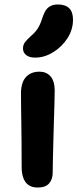

<svg xmlns="http://www.w3.org/2000/svg" viewBox="-20 -830 347 860"><path d="M149 10Q124 10 108 -1Q92 -12 84.5 -33Q77 -54 77 -80Q77 -149 76.5 -197Q76 -245 75.5 -280.5Q75 -316 74.5 -347Q74 -378 74 -413Q74 -440 82 -461.5Q90 -483 109 -496Q128 -509 157 -509Q187 -509 205.5 -489Q224 -469 225 -427Q225 -406 224 -369.5Q223 -333 221.5 -288Q220 -243 219 -198.5Q218 -154 217 -116Q216 -78 216 -56Q216 -27 200 -8.5Q184 10 149 10ZM138 -572Q111 -572 97 -583.5Q83 -595 83 -613Q83 -629 92 -641Q101 -653 118 -668Q142 -689 152.5 -708Q163 -727 172 -756Q183 -788 199.5 -799Q216 -810 239 -810Q273 -810 290 -793Q307 -776 307 -742Q307 -697 282 -658.5Q257 -620 218 -596Q179 -572 138 -572Z"/></svg>

Font: Shantell Sans SemiBold
Style: Regular
Weight: 600
Designer: Stephen Nixon, Anya Danilova, Shantell Martin
Foundry: Arrow Type
Version: Version 1.011;[c5ecc13dd]